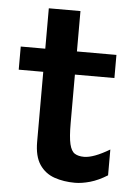

<svg xmlns="http://www.w3.org/2000/svg" viewBox="-49 -684 523 735"><g transform="rotate(5 212.0 -316.5)"><path d="M390.6 -126.5V-27.3Q356.4 -5.9 324.5 3.2Q292.5 12.2 266.6 12.2Q223.1 12.2 187.3 -0.2Q151.4 -12.7 130.1 -44.2Q108.9 -75.7 108.9 -131.8Q108.9 -198.7 108.9 -284.7Q108.9 -370.6 108.9 -463.6Q108.9 -556.6 108.9 -644.5H230.5Q230.5 -570.3 230.5 -491.7Q230.5 -413.1 230.5 -340.8Q230.5 -268.6 230.5 -213.9Q230.5 -160.2 236.8 -133.5Q243.2 -106.9 256.8 -98.4Q270.5 -89.8 292.5 -89.8Q329.1 -89.8 390.6 -126.5ZM382.3 -400.4H14.6V-489.3H382.3Z"/></g></svg>

Font: Kanchenjunga
Style: Bold
Weight: 700
Designer: Becca Hirsbrunner Spalinger
Foundry: SIL International
Version: Version 2.001